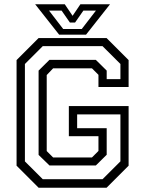

<svg xmlns="http://www.w3.org/2000/svg" viewBox="-20 -878 679 898"><path d="M160.5 0 57.5 -103V-597L160.5 -700H478.5L581.5 -597V-471H440.5V-528L410 -558.5H228.5L198.5 -527V-171.5L228.5 -141.5H410L440.5 -172V-241H302V-382H581.5V-103L478.5 0ZM180 -39.8H459.5L543.2 -123.2V-342.8H340.8V-278.5H479V-154.2L428.2 -104H211.5L160.5 -153.5V-547.8L211.2 -598H428.2L479 -547.8V-507.8H543.2V-578.8L459.5 -662.2H180L96.5 -578.8V-123.2ZM256.5 -716 144.5 -858H283L319.5 -804L356 -858H494.5L382.5 -716ZM275.5 -742.5H362.5L428.8 -828.5H370L331 -772.5H307L268 -828.5H209.2Z"/></svg>

Font: Tourney Thin
Style: Regular
Weight: 100
Designer: Tyler Finck
Foundry: Etcetera Type Co
Version: Version 1.015